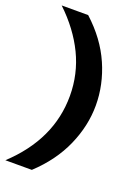

<svg xmlns="http://www.w3.org/2000/svg" viewBox="-164 -808 673 924"><g transform="rotate(20 172.5 -345.5)"><path d="M260.3 -553.9C230.5 -622.2 184.3 -684.8 121.6 -742H-14C46.2 -684.8 92.3 -623.2 124.3 -557.2C156.2 -491.2 172.2 -420.6 172.2 -345.6C172.2 -271.2 156.7 -201 125.7 -135C94.7 -68.9 48.1 -7 -13.9 50.8H121.7C183.7 -7 229.8 -70.1 259.9 -138.7C290.1 -207.2 305.1 -276.1 305.1 -345.6C305.1 -416.2 290.2 -485.7 260.4 -553.9Z"/></g></svg>

Font: Diatome Awesome Bold
Style: Regular
Weight: 400
Designer: 15.100.17
Foundry: 15.100.17
Version: Version 1.010;Fontself Maker 3.5.8